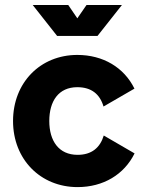

<svg xmlns="http://www.w3.org/2000/svg" viewBox="-20 -743 597 776"><path d="M255.9 -722.7H112.3L210.9 -597.7H374L472.7 -722.7H329.6L292.5 -668.9ZM179.2 -253.9C179.2 -334.5 216.8 -390.6 292.5 -390.6C349.6 -390.6 383.8 -362.3 398.4 -312.5L523.4 -384.8C481.4 -470.2 397 -521 292.5 -521C142.6 -521 32.7 -408.7 32.7 -253.9C32.7 -99.1 143.6 13.2 293.5 13.2C397.5 13.2 481.9 -37.6 523.9 -123L399.4 -195.3C384.3 -145.5 350.1 -117.2 293.5 -117.2C217.8 -117.2 179.2 -173.3 179.2 -253.9Z"/></svg>

Font: Giphurs ExtraBold
Style: Regular
Weight: 800
Version: Version 1.000